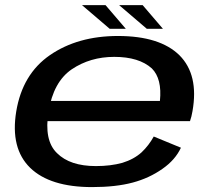

<svg xmlns="http://www.w3.org/2000/svg" viewBox="-20 -738 848 763"><path d="M346 5.5 361 -78Q258 -78 206.5 -129.5Q154 -180 173 -294.5Q192 -412.5 265 -462.5Q338.5 -512 434 -512Q532.5 -512 583.5 -466Q624.5 -425 615.5 -337H167L153 -256.5H735Q741.5 -275 745 -296.5Q770.5 -441 693 -518.5Q615 -595 448.5 -595Q289 -595 178.5 -519Q69 -443.5 44.5 -295Q20.5 -148.5 100 -71Q179 5.5 346 5.5ZM361 -78 346 5.5Q440.5 5.5 507.5 -12.5Q573 -30 625.5 -67Q676.5 -102.5 699 -151L591 -195.5Q571.5 -160 542.5 -132.5Q512 -105 466.5 -91Q420 -78 361 -78ZM563.5 -623.5H627.5L547 -717.5H453.5ZM416 -623.5H480L399.5 -717.5H306Z"/></svg>

Font: Anybody Expanded Medium
Style: Italic
Weight: 500
Width: 7
Italic angle: -10°
Version: Version 1.113;gftools[0.9.25]